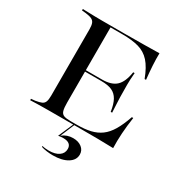

<svg xmlns="http://www.w3.org/2000/svg" viewBox="-177 -707 993 1041"><g transform="rotate(30 320.0 -186.5)"><path d="M166.1 -2.4Q141.1 -2.4 118.5 -2Q96 -1.6 77 -1.2Q58.1 -0.8 42.7 0V-8.9L67.7 -11.3Q92.7 -15.3 105.6 -21Q118.5 -26.6 123.8 -39.9Q129 -53.2 129 -78.2V-492.7Q129 -517.7 123.8 -531Q118.5 -544.4 105.6 -550.4Q92.7 -556.5 67.7 -559.7L42.7 -562.1V-571Q58.1 -571 77 -570.2Q96 -569.4 118.5 -569Q141.1 -568.5 166.1 -568.5H176.6H304Q377.4 -568.5 429.8 -569.4Q482.3 -570.2 522.6 -571Q521.8 -534.7 524.2 -494.4Q526.6 -454 531.5 -409.7H522.6Q499.2 -471.8 470.2 -504Q441.1 -536.3 399.6 -548Q358.1 -559.7 296.8 -559.7H222.6V-89.5Q222.6 -56.5 227.4 -39.5Q232.3 -22.6 246.4 -16.9Q260.5 -11.3 289.5 -11.3H329.8Q377.4 -11.3 413.3 -19.8Q449.2 -28.2 476.6 -48.4Q504 -68.5 525.4 -104.4Q546.8 -140.3 566.1 -196H575Q566.9 -141.9 563.7 -93.1Q560.5 -44.4 562.1 0Q519.4 -1.6 464.9 -2Q410.5 -2.4 333.9 -2.4H176.6ZM192.7 -283.1V-291.9H423.4V-283.1ZM452.4 -163.7Q446 -208.1 431.5 -234.3Q416.9 -260.5 391.9 -271.8Q366.9 -283.1 324.2 -283.1V-291.9Q383.1 -291.9 412.1 -319.4Q441.1 -346.8 450.8 -410.5H459.7Q455.6 -361.3 456 -335.5Q456.5 -309.7 456.5 -287.1Q456.5 -272.6 456.9 -256.9Q457.3 -241.1 458.5 -219.4Q459.7 -197.6 461.3 -163.7ZM297.6 197.6Q278.2 197.6 258.1 194.8Q237.9 191.9 224.2 187.1L225 181.5Q233.1 183.9 244.4 185.1Q255.6 186.3 266.9 186.3Q305.6 186.3 328.6 170.6Q351.6 154.8 351.6 127.4Q351.6 108.1 339.1 98Q326.6 87.9 301.6 87.9Q293.5 87.9 285.5 88.7Q277.4 89.5 270.2 91.1L312.9 -7.3H319.4L280.6 84.7Q296 72.6 312.5 66.9Q329 61.3 348.4 61.3Q381.5 61.3 402.4 77.8Q423.4 94.4 423.4 121Q423.4 155.6 389.1 176.6Q354.8 197.6 297.6 197.6Z"/></g></svg>

Font: Playfair 144pt SemiExpanded Medium
Style: Regular
Weight: 500
Width: 6
Designer: Claus Eggers Sørensen
Foundry: Claus Eggers Sørensen
Version: Version 2.203